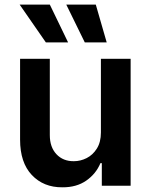

<svg xmlns="http://www.w3.org/2000/svg" viewBox="-20 -799 648 826"><path d="M414.1 -229V-545.9H542V0H418V-97.2H412.1Q393.1 -51.3 351.1 -22Q309.1 7.3 248 6.8Q167.5 7.3 116.9 -46.1Q66.4 -99.6 66.4 -198.2V-545.9H194.3V-217.8Q194.3 -166 222.9 -135.5Q251.5 -105 297.9 -105.5Q326.2 -105.5 352.8 -118.9Q379.4 -132.3 396.7 -159.9Q414.1 -187.5 414.1 -229ZM177.2 -616.7 64.5 -779.3H194.3L272.9 -616.7ZM344.7 -616.7 265.1 -779.3H392.1L439 -616.7Z"/></svg>

Font: Inter Semi Bold
Style: Regular
Weight: 600
Designer: Rasmus Andersson
Foundry: rsms
Version: Version 4.000;git-e0f93cc